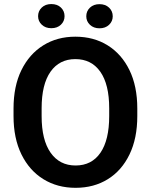

<svg xmlns="http://www.w3.org/2000/svg" viewBox="-20 -898 729 928"><path d="M643.6 -373.5V-336.9Q643.6 -229.5 606 -151.6Q568.4 -73.7 501.2 -32Q434.1 9.8 345.2 9.8Q257.3 9.8 189.7 -32Q122.1 -73.7 83.7 -151.6Q45.4 -229.5 45.4 -336.9V-373.5Q45.4 -481.4 83.5 -559.1Q121.6 -636.7 189 -678.7Q256.3 -720.7 344.2 -720.7Q433.1 -720.7 500.5 -678.7Q567.9 -636.7 605.7 -559.1Q643.6 -481.4 643.6 -373.5ZM507.8 -336.9V-374.5Q507.8 -490.2 464.8 -551.3Q421.9 -612.3 344.2 -612.3Q267.1 -612.3 224.1 -551.3Q181.2 -490.2 181.2 -374.5V-336.9Q181.2 -221.7 224.6 -159.9Q268.1 -98.1 345.2 -98.1Q423.3 -98.1 465.6 -159.9Q507.8 -221.7 507.8 -336.9ZM164.1 -819.8Q164.1 -844.7 181.9 -861.6Q199.7 -878.4 228 -878.4Q256.8 -878.4 274.4 -861.6Q292 -844.7 292 -819.8Q292 -795.4 274.4 -778.6Q256.8 -761.7 228 -761.7Q199.7 -761.7 181.9 -778.6Q164.1 -795.4 164.1 -819.8ZM397 -819.3Q397 -844.2 414.8 -861.1Q432.6 -877.9 460.9 -877.9Q489.3 -877.9 507.1 -861.1Q524.9 -844.2 524.9 -819.3Q524.9 -794.9 507.1 -778.1Q489.3 -761.2 460.9 -761.2Q432.6 -761.2 414.8 -778.1Q397 -794.9 397 -819.3Z"/></svg>

Font: Vazirmatn RD UI SemiBold
Style: Regular
Weight: 600
Designer: Saber Rastikerdar
Foundry: Saber Rastikerdar
Version: Version 33.003